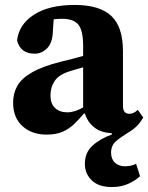

<svg xmlns="http://www.w3.org/2000/svg" viewBox="-20 -529 599 776"><path d="M432 227Q379 227 351 200Q323 173 323 133Q323 88 353.5 60Q384 32 433 14Q432 12 431.5 11Q431 10 430 9Q387 7 360.5 -14.5Q334 -36 323 -70H319Q299 -46 279 -27Q259 -8 233 3.5Q207 15 168 15Q109 15 71 -19Q33 -53 33 -114Q33 -152 50 -182Q67 -212 109.5 -236.5Q152 -261 227 -280Q250 -285 272 -291Q294 -297 316 -303V-343Q316 -405 297 -429Q278 -453 231 -453Q223 -453 214.5 -452.5Q206 -452 197 -451L194 -408Q193 -357 171 -334.5Q149 -312 120 -312Q63 -312 49 -365Q56 -430 117 -469.5Q178 -509 282 -509Q383 -509 430 -464.5Q477 -420 477 -322V-101Q477 -69 503 -69Q520 -69 537 -85L559 -54Q548 -35 534.5 -21Q521 -7 501 5Q468 25 448.5 42Q429 59 429 88Q429 114 444.5 128.5Q460 143 485 143Q511 143 530 133L546 183Q526 202 497 214.5Q468 227 432 227ZM184 -143Q184 -110 202.5 -92.5Q221 -75 252 -75Q282 -75 316 -95V-257Q302 -253 288.5 -249Q275 -245 262 -241Q219 -228 201.5 -202.5Q184 -177 184 -143Z"/></svg>

Font: Source Serif 4 SmText
Style: Bold
Weight: 700
Designer: Frank Grießhammer
Foundry: Adobe
Version: Version 4.005;hotconv 1.1.0;makeotfexe 2.6.0